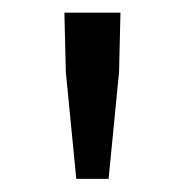

<svg xmlns="http://www.w3.org/2000/svg" viewBox="-20 -710 289 299"><path d="M98.8 -431.4 82.5 -597.9 80.3 -690.3H167.6L165.4 -597.9L149.1 -431.4Z"/></svg>

Font: Source Sans 3 VF
Style: Regular
Weight: 200
Designer: Paul D. Hunt
Foundry: Adobe
Version: Version 3.046;hotconv 1.0.118;makeotfexe 2.5.65603